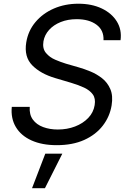

<svg xmlns="http://www.w3.org/2000/svg" viewBox="-20 -757 681 1018"><path d="M280.8 12.7Q202.6 12.7 147 -12.5Q91.3 -37.6 64 -83.5Q36.6 -129.4 42.5 -190.4H137.7Q134.8 -149.4 154.3 -122.8Q173.8 -96.2 208.7 -83.3Q243.7 -70.3 286.6 -70.3Q335.9 -70.3 377.9 -86.4Q419.9 -102.5 447.8 -131.6Q475.6 -160.6 481.9 -199.7Q487.8 -234.9 471.9 -256.6Q456.1 -278.3 425.8 -292.5Q395.5 -306.6 357.4 -317.9L273.4 -342.8Q195.3 -365.7 151.1 -410.6Q106.9 -455.6 119.1 -531.7Q128.9 -593.3 167.7 -639.6Q206.5 -686 265.6 -711.7Q324.7 -737.3 395.5 -737.3Q466.3 -737.3 519.3 -712.2Q572.3 -687 599.4 -643.3Q626.5 -599.6 619.1 -543.9H528.8Q531.2 -596.7 491.7 -626Q452.1 -655.3 386.7 -655.3Q339.4 -655.3 301.8 -640.1Q264.2 -625 240.2 -598.4Q216.3 -571.8 210.4 -538.1Q204.1 -500 223.4 -476.6Q242.7 -453.1 273.2 -440.2Q303.7 -427.2 329.6 -419.4L398.9 -399.4Q426.3 -391.6 459.2 -378.2Q492.2 -364.7 521 -342.3Q549.8 -319.8 564.9 -284.7Q580.1 -249.5 571.8 -198.2Q562 -138.7 525.1 -90.8Q488.3 -43 426.8 -15.1Q365.2 12.7 280.8 12.7ZM149.9 240.7 220.2 57.6H310.5L218.3 240.7Z"/></svg>

Font: Inter
Style: Italic
Weight: 400
Italic angle: -9.3988°
Designer: Rasmus Andersson
Foundry: rsms
Version: Version 4.001;git-66647c0bb